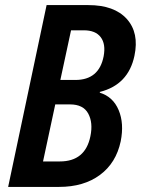

<svg xmlns="http://www.w3.org/2000/svg" viewBox="-20 -734 553 754"><path d="M12 0 163 -714H327Q429 -714 478 -659.5Q527 -605 508 -515Q484 -401 372 -373V-370Q424 -354 446 -301.5Q468 -249 454 -179Q436 -94 372.5 -47Q309 0 212 0ZM217 -420H276Q369 -420 387 -513Q396 -561 375.5 -588Q355 -615 309 -615H259ZM149 -100H215Q315 -100 335 -199Q346 -252 326.5 -288Q307 -324 255 -324H197Z"/></svg>

Font: Noto Sans Condensed SemiBold
Style: Italic
Weight: 600
Width: 3
Italic angle: -12°
Designer: Monotype Design Team
Foundry: Monotype Imaging Inc.
Version: Version 2.013; ttfautohint (v1.8.4.7-5d5b)